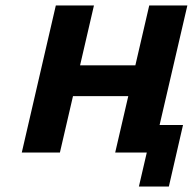

<svg xmlns="http://www.w3.org/2000/svg" viewBox="-20 -560 708 705"><path d="M185 -540H325L274 -320H477L528 -540H668L566 -101H652L600 125H490L519 0H403L451 -207H248L200 0H60Z"/></svg>

Font: Miedinger
Style: Bold-Italic
Weight: 700
Italic angle: -13°
Version: Version 001.000